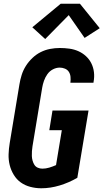

<svg xmlns="http://www.w3.org/2000/svg" viewBox="-20 -1000 554 1028"><path d="M201 8Q171 8 142.5 0.5Q114 -7 91.5 -23Q69 -39 54 -63.5Q39 -88 32 -116Q25 -144 26 -174Q27 -204 32 -234L84 -548Q88 -573 96 -598.5Q104 -624 118.5 -647Q133 -670 153.5 -689.5Q174 -709 198 -721Q222 -733 248 -738Q274 -743 300 -743Q326 -743 351.5 -739.5Q377 -736 399.5 -726Q422 -716 440 -699.5Q458 -683 469 -661Q480 -639 483 -613.5Q486 -588 481 -562Q481 -561 481 -560Q481 -559 480 -557H357Q357 -558 357 -558.5Q357 -559 357 -559Q359 -574 357.5 -589Q356 -604 348.5 -615.5Q341 -627 327.5 -632.5Q314 -638 300 -638Q281 -638 263 -628.5Q245 -619 233.5 -602.5Q222 -586 215.5 -567.5Q209 -549 206 -531L154 -217Q152 -204 151 -190.5Q150 -177 150.5 -164.5Q151 -152 154.5 -139.5Q158 -127 164.5 -117Q171 -107 182.5 -102Q194 -97 207 -97Q225 -97 243.5 -102.5Q262 -108 280 -116L311 -303H244L261 -408H454L394 -48Q349 -22 299.5 -7Q250 8 201 8ZM222 -791 153 -854 305 -980H408L514 -849L433 -797L348 -919Z"/></svg>

Font: Iosevka SS04 Extrabold
Style: Italic
Weight: 800
Italic angle: -9°
Monospace: yes
Designer: Belleve Invis
Foundry: Belleve Invis
Version: Version 19.0.0; ttfautohint (v1.8.4)